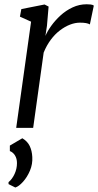

<svg xmlns="http://www.w3.org/2000/svg" viewBox="-20 -584 448 877"><path d="M54 0 122 -485 71 -508 77.5 -542.5 183.5 -563.5 202 -554 194.5 -466.5 187.5 -420Q196.5 -441.5 214.2 -466.2Q232 -491 256.5 -513.5Q281 -536 311.5 -550.2Q342 -564.5 376 -564.5Q384 -564.5 393.8 -563.5Q403.5 -562.5 408.5 -558.5L390.5 -472.5Q384 -476.5 372.8 -478.5Q361.5 -480.5 345 -480.5Q323 -480.5 299.8 -471.5Q276.5 -462.5 253.8 -445.2Q231 -428 212 -402.5Q193 -377 179.5 -344L131.5 0ZM50 272.5 19 257V248Q35.5 234.5 46.5 210.8Q57.5 187 57.5 161Q57.5 140.5 48.5 126Q39.5 111.5 25 106V81L82 47.5Q105 61 115.5 82.5Q126 104 127.5 133Q129.5 165.5 116.8 195.5Q104 225.5 85 246.5Q66 267.5 50 272.5Z"/></svg>

Font: Merriweather 24pt Light
Style: Italic
Weight: 300
Italic angle: -7.8°
Version: Version 2.101